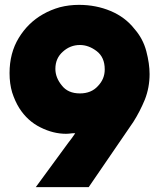

<svg xmlns="http://www.w3.org/2000/svg" viewBox="-20 -774 658 794"><path d="M346.7 0Q392.6 -67.4 531.2 -269.5Q558.6 -312.5 579.1 -362.3Q598.6 -412.1 598.6 -467.8Q598.6 -510.7 585 -562.5Q571.3 -614.3 536.1 -654.3Q498 -703.1 437.5 -728.5Q377 -753.9 306.6 -753.9Q265.6 -753.9 227.5 -744.1Q189.5 -733.4 157.2 -714.8Q95.7 -679.7 57.6 -617.2Q19.5 -554.7 19.5 -471.7Q19.5 -427.7 30.3 -391.6Q42 -355.5 59.6 -327.1Q93.8 -273.4 147.5 -247.1Q200.2 -220.7 252.9 -220.7Q263.7 -220.7 277.3 -222.7Q290 -223.6 291 -222.7Q284.2 -212.9 277.3 -203.1Q269.5 -193.4 261.7 -182.6Q217.8 -122.1 127.9 0Q182.6 0 346.7 0ZM413.1 -486.3Q413.1 -447.3 384.8 -418Q357.4 -387.7 310.5 -387.7Q260.7 -387.7 235.4 -420.9Q209 -453.1 209 -489.3Q209 -533.2 240.2 -560.5Q270.5 -587.9 310.5 -587.9Q346.7 -587.9 379.9 -562.5Q413.1 -537.1 413.1 -487.3Q413.1 -486.3 413.1 -486.3Z"/></svg>

Font: Avakin
Style: Bold
Weight: 700
Designer: Herb Lubalin, Tom Carnase, Ed Benguiat, Adobe Type Staff
Version: Version 1.0